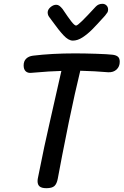

<svg xmlns="http://www.w3.org/2000/svg" viewBox="-20 -977 648 1007"><path d="M608 -653Q608 -628 591.5 -612.5Q575 -597 548 -598Q478 -604 401 -606Q374 -496 341 -337Q300 -134 283 -40Q278 -13 265.5 -1.5Q253 10 223 10Q199 10 188 1Q177 -8 177 -27Q177 -37 180 -49Q214 -221 241 -336L291 -557L302 -605Q248 -604 144 -595Q126 -593 115 -603Q104 -613 104 -634Q104 -656 117 -669Q130 -682 153 -685Q252 -697 373 -697Q422 -697 483.5 -695Q545 -693 570 -690Q588 -688 598 -680Q608 -672 608 -653ZM547 -927Q547 -918 543.5 -912Q540 -906 531 -895Q486 -845 462.5 -821.5Q439 -798 413 -781Q387 -764 362 -764Q339 -764 313 -792Q287 -820 255 -865Q246 -878 238 -888Q230 -898 230 -913Q231 -928 245.5 -940Q260 -952 275 -952Q284 -952 291.5 -946.5Q299 -941 308 -930Q338 -885 354.5 -864Q371 -843 379 -843Q386 -843 411 -867.5Q436 -892 482 -942Q496 -957 517 -957Q530 -957 538.5 -948.5Q547 -940 547 -927Z"/></svg>

Font: Mali Medium
Style: Italic
Weight: 500
Italic angle: -10°
Version: Version 1.000; ttfautohint (v1.6)